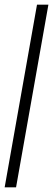

<svg xmlns="http://www.w3.org/2000/svg" viewBox="-50 -805 228 825"><path d="M-30 0H19L158 -785H109Z"/></svg>

Font: Anybody UltraCondensed Light
Style: Italic
Weight: 300
Width: 1
Italic angle: -10°
Version: Version 1.113;gftools[0.9.25]